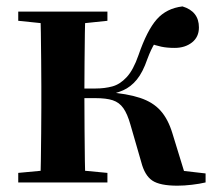

<svg xmlns="http://www.w3.org/2000/svg" viewBox="-20 -572 676 602"><path d="M37.2 0V-29.9L147 -40.2H208.6L316.8 -29.9V0ZM37.2 -506.8V-535.7H316.8V-506.8L208.6 -495.5H147ZM105.9 0Q107.6 -25.5 108.1 -67.4Q108.6 -109.4 109.1 -154.7Q109.6 -200 109.6 -234.8V-301.2Q109.6 -335.7 109.1 -381Q108.6 -426.4 108.1 -468.7Q107.6 -511 105.9 -535.7H247.6Q246.6 -511 246.1 -468.2Q245.6 -425.4 245.1 -377.7Q244.6 -330 244.6 -289.8V-269.3Q244.6 -217.7 245.1 -164.9Q245.6 -112.1 246.1 -68.8Q246.6 -25.5 247.6 0ZM422.8 -64.1 388.9 -181.4Q379.5 -214.7 366.8 -232.8Q354 -250.9 333.6 -257.6Q313.3 -264.3 279.4 -264.3H176.9V-294.5H279.8Q307.9 -294.5 332 -301Q356.1 -307.4 377 -329.9Q398 -352.3 414.3 -399.3Q441 -476.8 471.5 -511.4Q502 -545.9 552.1 -551.9Q603.7 -536.4 603.7 -485.9Q603.7 -456 582 -438.9Q560.2 -421.8 527.7 -421.8Q503.5 -421.8 485.8 -425.6Q468.1 -429.3 448 -436.9L498.8 -479.7Q477.6 -455.6 465.7 -437.1Q453.8 -418.5 442 -386.8Q427.7 -345.1 408.8 -322.2Q389.8 -299.2 365.9 -288.8Q341.9 -278.3 312.2 -273.1L314.4 -283.3Q378.6 -278.6 419.1 -265.1Q459.6 -251.7 483.3 -225.1Q507.1 -198.6 520.6 -153.9L564.3 -11.8L469.7 -46L624.6 -28.2V0Q605.7 4.5 581.6 7.3Q557.5 10.2 536.2 10.2Q481.1 10.2 457.3 -6Q433.5 -22.2 422.8 -64.1Z"/></svg>

Font: Noto Serif KR
Style: Regular
Weight: 200
Designer: Ryoko NISHIZUKA 西塚涼子 (kana & ideographs); Frank Grießhammer (Latin, Greek & Cyrillic); Wenlong ZHANG 张文龙 (bopomofo); San
Foundry: Adobe
Version: Version 2.001;hotconv 1.1.0;makeotfexe 2.6.0